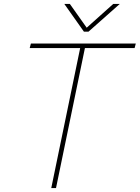

<svg xmlns="http://www.w3.org/2000/svg" viewBox="-20 -950 706 970"><path d="M666 -730H136L130 -707H385L239 0H263L409 -707H660ZM305 -930 404 -790H427L585 -930H552L418 -810L333 -930Z"/></svg>

Font: Nacelle Thin
Style: Italic
Weight: 100
Italic angle: -12°
Designer: Sora Sagano
Foundry: Sora Sagano
Version: Version 1.000;FEAKit 1.0